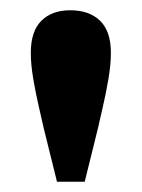

<svg xmlns="http://www.w3.org/2000/svg" viewBox="-20 -749 276 374"><path d="M117 -729Q154 -729 175 -708.5Q196 -688 196 -646Q196 -623 191 -594Q186 -565 180 -539.5Q174 -514 171 -500L145 -395H91L65 -500Q62 -514 56 -539.5Q50 -565 45 -594Q40 -623 40 -646Q40 -688 60.5 -708.5Q81 -729 117 -729Z"/></svg>

Font: Source Serif Pro
Style: Bold
Weight: 700
Designer: Frank Grießhammer
Foundry: Adobe Systems Incorporated
Version: Version 3.001;hotconv 1.0.111;makeotfexe 2.5.65597